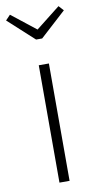

<svg xmlns="http://www.w3.org/2000/svg" viewBox="-96 -802 432 841"><g transform="rotate(-10 119.5 -381.0)"><path d="M143 -522V0H98V-522ZM228 -762 248 -740 133 -635H106L-9 -740L12 -762L120 -677Z"/></g></svg>

Font: Fira Sans Condensed ExtraLight
Style: Regular
Weight: 275
Width: 3
Designer: Carrois Corporate & Edenspiekermann AG
Foundry: Carrois Corporate GbR & Edenspiekermann AG
Version: Version 4.203